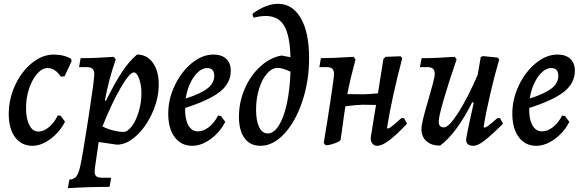

<svg xmlns="http://www.w3.org/2000/svg" viewBox="-20 -755 3063 1010"><path d="M117 -188Q117 -130 134.5 -96.5Q152 -63 182 -63Q210 -63 238 -86.5Q266 -110 284 -148L299 -146L322 -115Q294 -60 245.5 -24Q197 12 151 12Q93 12 59.5 -33Q26 -78 26 -156Q26 -234 59.5 -306.5Q93 -379 148 -423.5Q203 -468 263 -468Q289 -468 313 -462Q337 -456 353 -446L357 -434L320 -354L300 -352Q270 -397 230 -397Q202 -397 175.5 -367Q149 -337 133 -288.5Q117 -240 117 -188Z M401 124Q412 80 444 -127.5Q476 -335 476 -364Q476 -384 466.5 -393Q457 -402 435 -402H396L404 -449Q484 -449 578 -456L589 -443Q551 -334 532 -227L537 -224Q586 -323 623.5 -379Q661 -435 701 -468Q753 -468 784 -425Q815 -382 815 -311Q815 -237 782 -163Q749 -89 698 -41.5Q647 6 595 6L499 -8L479 131Q478 137 478 148Q478 166 487.5 173Q497 180 521 180H563L564 186L556 228Q444 228 337 235L345 190Q369 188 380.5 174.5Q392 161 401 124ZM519 -90Q543 -77 574.5 -69Q606 -61 628 -61Q651 -61 673.5 -91Q696 -121 710 -168.5Q724 -216 724 -264Q724 -307 712 -340.5Q700 -374 684 -374Q662 -374 615 -293.5Q568 -213 519 -90Z M954 -187Q952 -131 970 -97.5Q988 -64 1021 -64Q1050 -64 1078.5 -86Q1107 -108 1127 -147L1142 -145L1165 -114Q1137 -59 1088 -23.5Q1039 12 991 12Q933 12 899 -33.5Q865 -79 865 -157Q865 -234 899.5 -306Q934 -378 989 -423Q1044 -468 1103 -468Q1146 -468 1170 -445.5Q1194 -423 1194 -383Q1194 -319 1139 -274Q1084 -229 954 -187ZM957 -237Q1036 -262 1071.5 -290Q1107 -318 1107 -356Q1107 -397 1070 -397Q1033 -397 1000 -350.5Q967 -304 957 -237Z M1443 -735Q1518 -735 1562 -660Q1606 -585 1606 -450Q1606 -329 1570.5 -222.5Q1535 -116 1476 -52Q1417 12 1350 12Q1296 12 1266.5 -28Q1237 -68 1237 -141Q1237 -217 1267 -287Q1297 -357 1348.5 -404.5Q1400 -452 1461 -463L1508 -454Q1505 -569 1474.5 -620Q1444 -671 1378 -671Q1350 -671 1314 -662L1308 -678L1311 -685Q1382 -735 1443 -735ZM1508 -378Q1465 -398 1441 -398Q1411 -398 1384.5 -368Q1358 -338 1342.5 -287Q1327 -236 1327 -178Q1327 -119 1343.5 -86Q1360 -53 1388 -53Q1420 -53 1446.5 -94.5Q1473 -136 1489 -210Q1505 -284 1508 -378Z M2121 -104Q2061 -41 2024.5 -14.5Q1988 12 1965 12Q1949 12 1939.5 1Q1930 -10 1930 -27L1931 -37L1958 -203L1888 -204Q1861 -204 1797 -196L1791 -157L1772 -20Q1770 -12 1742 -1.5Q1714 9 1693 9L1683 -3Q1702 -116 1719 -229.5Q1736 -343 1737 -362Q1738 -383 1729 -392.5Q1720 -402 1698 -402H1660L1668 -449Q1726 -449 1840 -456L1850 -442Q1822 -338 1807 -260Q1836 -259 1891 -259Q1918 -259 1968 -264L1997 -445L2008 -456L2087 -459L2096 -449Q2041 -240 2016 -83L2019 -79Q2026 -79 2037.5 -87.5Q2049 -96 2092 -134L2106 -133Z M2626 -104Q2559 -38 2525.5 -13Q2492 12 2471 12Q2432 12 2432 -20Q2432 -35 2472 -215L2464 -217Q2380 -51 2295 11Q2249 11 2223 -12.5Q2197 -36 2197 -77Q2197 -110 2235 -236Q2247 -277 2257 -315Q2267 -353 2267 -367Q2267 -385 2257.5 -393.5Q2248 -402 2227 -402H2189L2198 -449Q2274 -449 2372 -456L2382 -443Q2341 -324 2314.5 -232.5Q2288 -141 2288 -117Q2288 -100 2294.5 -92.5Q2301 -85 2315 -85Q2341 -85 2390 -161Q2439 -237 2493 -362L2509 -455L2520 -460L2598 -452L2606 -442Q2583 -364 2559.5 -263.5Q2536 -163 2524 -87L2528 -83Q2535 -84 2547 -92.5Q2559 -101 2597 -134L2611 -133Z M2764 -187Q2762 -131 2780 -97.5Q2798 -64 2831 -64Q2860 -64 2888.5 -86Q2917 -108 2937 -147L2952 -145L2975 -114Q2947 -59 2898 -23.5Q2849 12 2801 12Q2743 12 2709 -33.5Q2675 -79 2675 -157Q2675 -234 2709.5 -306Q2744 -378 2799 -423Q2854 -468 2913 -468Q2956 -468 2980 -445.5Q3004 -423 3004 -383Q3004 -319 2949 -274Q2894 -229 2764 -187ZM2767 -237Q2846 -262 2881.5 -290Q2917 -318 2917 -356Q2917 -397 2880 -397Q2843 -397 2810 -350.5Q2777 -304 2767 -237Z"/></svg>

Font: Alegreya Medium
Style: Italic
Weight: 500
Italic angle: -7°
Designer: Juan Pablo del Peral
Foundry: Huerta Tipografica
Version: Version 2.008; ttfautohint (v1.8)